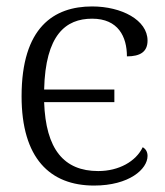

<svg xmlns="http://www.w3.org/2000/svg" viewBox="-20 -566 511 596"><path d="M272 10C381 10 438 -41 438 -82C438 -95 432 -104 423 -109C402 -65 349 -35 285 -35C178 -35 122 -103 117 -249H335V-288H117C121 -458 184 -508 266 -508C347 -508 374 -452 374 -391C415 -391 438 -405 438 -440C438 -504 357 -546 266 -546C147 -546 47 -481 47 -267C47 -75 135 10 272 10Z"/></svg>

Font: Noto Serif Light
Style: Regular
Weight: 300
Designer: Monotype Design Team
Foundry: Monotype Imaging Inc.
Version: Version 2.013